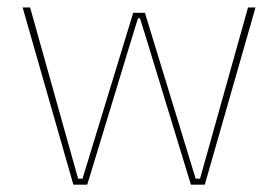

<svg xmlns="http://www.w3.org/2000/svg" viewBox="-20 -506 762 526"><path d="M181 0 42 -485.5H62.5L194 -16.5H206L345 -471H377L516 -16.5H528L659.5 -485.5H680L541 0H503L387.5 -378.5L363.5 -456H358L334 -378L219 0Z"/></svg>

Font: Anek Tamil Medium Thin
Style: Regular
Weight: 250
Version: Version 1.003